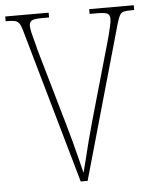

<svg xmlns="http://www.w3.org/2000/svg" viewBox="-52 -758 643 802"><g transform="rotate(-5 269.5 -357.0)"><path d="M70 -646Q64 -668 57.5 -678Q51 -688 40 -691Q29 -694 8 -694H0V-714H182V-694H154Q117 -694 108 -687Q99 -680 99 -666Q99 -655 103.5 -635.5Q108 -616 113.5 -597Q119 -578 121 -567L214 -244Q227 -199 236.5 -163Q246 -127 253.5 -96.5Q261 -66 269 -35Q278 -68 285 -98Q292 -128 301 -162.5Q310 -197 323 -244L415 -567Q418 -577 423 -596Q428 -615 432.5 -635Q437 -655 437 -666Q437 -680 428.5 -687Q420 -694 382 -694H352V-714H539V-694H530Q507 -694 496 -691.5Q485 -689 479 -679Q473 -669 466 -646L283 0H254Z"/></g></svg>

Font: Noto Serif Khmer Condensed Thin
Style: Regular
Weight: 250
Width: 3
Designer: Danh Hong and the Monotype Design Team
Foundry: Monotype Imaging Inc.
Version: Version 2.004